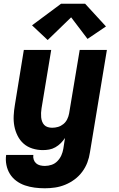

<svg xmlns="http://www.w3.org/2000/svg" viewBox="-20 -798 640 1031"><path d="M221 213Q193 213 166 209.5Q139 206 114 197.5Q89 189 68 173.5Q47 158 33.5 136.5Q20 115 14.5 88Q9 61 13 34H159Q157 47 161 59Q165 71 174 79Q183 87 195.5 90Q208 93 221 93Q239 93 257 87Q275 81 288.5 67Q302 53 309.5 36Q317 19 320 1L329 -57Q319 -42 306 -29Q293 -16 277 -7Q261 2 244 5Q227 8 210 8Q181 8 154 -0.5Q127 -9 107 -26.5Q87 -44 74.5 -69Q62 -94 57 -121Q52 -148 53.5 -177Q55 -206 60 -235L108 -530H255L203 -216Q201 -204 200.5 -192Q200 -180 201 -168.5Q202 -157 206 -146Q210 -135 217.5 -127Q225 -119 236.5 -115.5Q248 -112 260 -112Q276 -112 291.5 -116.5Q307 -121 320 -131.5Q333 -142 340.5 -157Q348 -172 351 -188L408 -530H554L463 20Q459 48 449 74.5Q439 101 421.5 124.5Q404 148 380.5 165.5Q357 183 330 194Q303 205 275.5 209Q248 213 221 213ZM236 -583 152 -662 308 -778H437L549 -656L450 -589L362 -705Z"/></svg>

Font: Iosevka Curly Heavy Extended
Style: Italic
Weight: 900
Width: 7
Italic angle: -9°
Monospace: yes
Designer: Belleve Invis
Foundry: Belleve Invis
Version: Version 11.1.0; ttfautohint (v1.8.3)